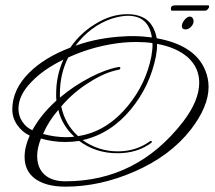

<svg xmlns="http://www.w3.org/2000/svg" viewBox="-20 -672 803 718"><path d="M225 26Q149 26 108 -6Q72 -35 72 -85Q72 -123 91 -165Q63 -178 44.5 -204.5Q26 -231 26 -263Q26 -337 89 -400Q146 -457 243 -494Q280 -548 336 -582Q395 -619 456 -619Q501 -619 529 -598Q558 -574 566 -529Q710 -503 748 -408Q760 -378 760 -347Q760 -274 694 -188Q616 -88 482 -30Q353 26 225 26ZM262 -501Q307 -517 353 -525.5Q399 -534 445 -536Q453 -537 461.5 -537Q470 -537 477 -537Q496 -537 514 -535.5Q532 -534 548 -532Q536 -613 458 -613Q433 -613 397 -602Q318 -575 262 -501ZM272 -163Q379 -179 459 -277Q526 -359 546 -461Q548 -474 549.5 -486.5Q551 -499 550 -511Q536 -513 520.5 -514Q505 -515 489 -515Q478 -515 466.5 -514.5Q455 -514 443 -513Q390 -508 337.5 -494Q285 -480 235 -457Q204 -395 204 -322V-307Q256 -351 318 -383Q347 -398 373 -407.5Q399 -417 421 -421Q430 -423 430 -418Q430 -412 423 -411Q374 -402 317 -366Q256 -329 209 -274Q223 -207 272 -163ZM224 6Q492 6 664 -216Q725 -295 725 -363Q725 -419 682 -458Q639 -495 567 -508Q568 -497 566.5 -485.5Q565 -474 563 -461Q552 -406 529 -357Q506 -308 471 -265Q395 -172 289 -148Q348 -106 421 -106Q489 -106 541 -144L544 -145Q546 -145 548 -143Q548 -140 546 -138Q494 -99 419 -99Q338 -99 276 -145Q263 -143 250.5 -142Q238 -141 224 -141Q178 -141 133 -154Q119 -118 119 -89Q119 -44 146.5 -19Q174 6 224 6ZM101 -185Q133 -244 191 -296Q190 -302 190 -308.5Q190 -315 190 -322Q190 -389 217 -449Q141 -412 97 -365Q49 -316 49 -265Q49 -239 63.5 -217Q78 -195 101 -185ZM228 -159Q236 -159 243.5 -159.5Q251 -160 258 -161Q213 -201 198 -261Q161 -218 141 -171Q186 -159 228 -159ZM674 -562Q660 -562 660 -575Q660 -585 670 -597.5Q680 -610 690 -610Q696 -610 700 -605Q704 -600 704 -593Q704 -582 694.5 -572Q685 -562 674 -562ZM621 -632Q619 -636 619 -639Q619 -652 635 -652H760Q762 -650 762 -647Q762 -643 757 -637.5Q752 -632 747 -632Z"/></svg>

Font: Passions Conflict
Style: Regular
Weight: 400
Designer: Robert E. Leuschke
Foundry: Robert E. Leuschke
Version: Version 1.010; ttfautohint (v1.8.3)